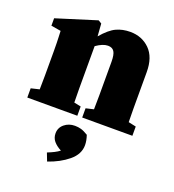

<svg xmlns="http://www.w3.org/2000/svg" viewBox="-140 -611 901 996"><g transform="rotate(20 310.0 -113.0)"><path d="M23 0V-51L69 -62Q70 -98 70 -138.5Q70 -179 70 -210V-272Q70 -300 69.5 -317Q69 -334 68.5 -349Q68 -364 67 -384L13 -393V-434L234 -503L252 -492L257 -423Q298 -471 332.5 -487Q367 -503 409 -503Q474 -503 517 -460.5Q560 -418 560 -336V-210Q560 -178 560 -137Q560 -96 561 -60L603 -51V0H326V-51L369 -61Q370 -97 370 -138Q370 -179 370 -210V-323Q370 -363 359.5 -379.5Q349 -396 325 -396Q297 -396 260 -370V-210Q260 -179 260 -137.5Q260 -96 261 -59L299 -51V0ZM389 130Q389 180 343.5 217.5Q298 255 233 277L216 233Q236 225 252 217Q268 209 281 199Q254 185 239 167Q224 149 224 124Q224 93 248 73Q272 53 306 53Q324 53 340 57.5Q356 62 379 76Q389 105 389 130Z"/></g></svg>

Font: Source Serif Pro Black
Style: Regular
Weight: 900
Designer: Frank Grießhammer
Foundry: Adobe Systems Incorporated
Version: Version 3.001;hotconv 1.0.111;makeotfexe 2.5.65597